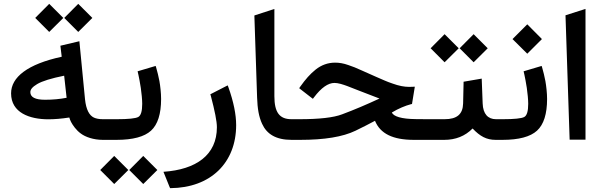

<svg xmlns="http://www.w3.org/2000/svg" viewBox="-20 -727 3121 998"><path d="M532.7 0C535.2 0 537.1 -4.9 539.1 -15.1C540.5 -25.4 541.5 -35.6 541.5 -45.9V-62.5C541.5 -72.8 540.5 -82.5 539.1 -92.8C537.1 -102.5 535.2 -107.4 532.7 -107.4H514.6C495.6 -107.4 480 -110.4 468.3 -115.7C444.3 -127 427.7 -156.2 421.9 -210.9L392.6 -512.7L293.9 -489.3L300.8 -432.1C123 -393.6 37.6 -325.7 37.6 -241.7C37.6 -141.1 133.8 -106.9 231.4 -106.9C263.2 -106.9 299.3 -109.9 340.3 -116.2C344.7 -101.1 350.6 -86.9 368.7 -63.5C377.9 -51.8 388.2 -41.5 400.4 -32.7C423.8 -15.1 465.8 0 514.2 0ZM235.8 -707 163.1 -633.8 235.8 -561 309.1 -633.8ZM386.7 -707 314 -633.8 386.7 -561 460 -633.8ZM326.2 -218.8C291.5 -211.9 253.9 -208.5 213.9 -208.5C163.1 -208.5 137.7 -221.7 137.7 -248C137.7 -261.7 147.9 -274.9 173.3 -290C198.7 -305.2 247.1 -320.3 313.5 -333.5Z M527.3 -107.4C515.1 -107.4 508.8 -92.3 508.8 -62.5V-45.9C508.8 -15.1 515.1 0 527.3 0H585.4C670.4 0 730.5 -16.1 765.1 -47.9C799.8 -79.6 817.4 -134.8 817.4 -212.4C817.4 -243.7 813 -281.2 808.6 -305.7C806.2 -317.9 803.7 -329.6 800.8 -341.8C794.9 -365.7 793.5 -370.6 792 -375L789.1 -384.3L695.3 -356.4L699.7 -336.9C703.1 -322.8 707.5 -296.9 711.9 -270C715.8 -242.7 719.2 -209.5 719.2 -187.5C719.2 -148.9 712.4 -126 698.2 -118.7C684.1 -111.3 647 -107.4 587.4 -107.4ZM573.7 83.5 501 156.7 573.7 229.5 647 156.7ZM724.6 83.5 651.9 156.7 724.6 229.5 797.9 156.7Z M864.3 251H865.7C1075.2 249.5 1207.5 118.7 1207.5 -76.7C1207.5 -131.8 1194.3 -197.3 1167.5 -272.9L1163.6 -283.2L1153.8 -278.3L1080.6 -240.7L1073.2 -236.8L1075.7 -229.5C1096.7 -149.9 1107.4 -95.7 1107.4 -65.9C1107.4 79.1 999.5 154.3 829.6 166L834.5 178.2L861.3 244.6Z M1505.4 0C1507.8 0 1509.8 -4.9 1511.7 -15.1C1513.2 -25.4 1514.2 -35.6 1514.2 -45.9V-62.5C1514.2 -72.8 1513.2 -82.5 1511.7 -92.8C1509.8 -102.5 1507.8 -107.4 1505.4 -107.4H1495.1C1432.6 -107.4 1406.2 -143.1 1406.2 -227.1V-667V-680.2L1393.6 -676.3L1309.1 -648.9L1302.2 -646.5L1316.4 -219.7C1318.4 -162.6 1325.2 -120.6 1342.3 -83.5C1366.7 -29.8 1414.6 0 1495.6 0Z M2200.2 0C2202.6 0 2204.6 -4.9 2206.5 -15.1C2208 -25.4 2209 -35.6 2209 -45.9V-62.5C2209 -72.8 2208 -82.5 2206.5 -92.8C2204.6 -102.5 2202.6 -107.4 2200.2 -107.4L2142.1 -107.9C2065.4 -108.4 2025.9 -122.1 2016.6 -142.1C2051.3 -163.1 2087.4 -177.7 2115.2 -185.1L2121.6 -186.5L2122.6 -192.9L2134.3 -264.6L2136.2 -276.4L2124 -275.9C2118.2 -275.4 2112.3 -275.4 2106.9 -275.4C2081.1 -275.4 2053.2 -280.8 2021 -292.5C2004.9 -297.9 1991.2 -303.2 1980 -308.1C1968.8 -312.5 1953.6 -319.3 1935.1 -327.6C1916.5 -335.9 1903.3 -341.8 1895.5 -345.2C1888.2 -348.1 1876.5 -353.5 1860.4 -360.8C1844.2 -368.2 1831.5 -373.5 1823.2 -377C1814.5 -380.4 1803.7 -384.3 1791 -388.7C1765.1 -397.9 1743.7 -401.4 1721.7 -401.4C1684.6 -401.4 1650.9 -389.2 1621.1 -365.7C1591.3 -341.8 1568.4 -315.4 1540.5 -276.4L1535.2 -268.6L1542.5 -262.7L1598.6 -219.2L1606.4 -213.4L1612.3 -221.2C1649.9 -271 1685.5 -295.9 1718.3 -295.9C1727.1 -295.9 1737.8 -294.4 1750.5 -291C1762.7 -287.6 1774.4 -283.7 1784.7 -279.8C1794.9 -275.9 1815.4 -267.6 1847.2 -255.4C1904.3 -233.4 1939.5 -219.7 1952.6 -214.8C1886.7 -184.1 1822.3 -156.7 1758.3 -132.8C1713.9 -115.7 1639.6 -107.4 1536.1 -107.4H1500C1487.8 -107.4 1481.4 -92.3 1481.4 -62.5V-45.9C1481.4 -15.1 1487.8 0 1500 0H1540.5C1666 0 1761.7 -15.6 1827.6 -47.4C1864.7 -65.4 1898.4 -82.5 1929.2 -99.1C1956.5 -32.2 2022 0 2130.9 0Z M2572.8 0C2575.2 0 2577.1 -4.9 2579.1 -15.1C2580.6 -25.4 2581.5 -35.6 2581.5 -45.9V-62.5C2581.5 -72.8 2580.6 -82.5 2579.1 -92.8C2577.1 -102.5 2575.2 -107.4 2572.8 -107.4H2558.1C2516.6 -107.4 2490.7 -134.3 2488.8 -189.5L2483.9 -318.4L2389.6 -302.2V-293.9L2387.2 -189C2385.7 -133.8 2356 -107.4 2291 -107.4H2194.8C2182.6 -107.4 2176.3 -92.3 2176.3 -62.5V-45.9C2176.3 -15.1 2182.6 0 2194.8 0H2289.1C2348.1 0 2397.5 -19.5 2436.5 -59.1C2475.1 -18.6 2508.3 0 2556.6 0ZM2291 -549.3 2218.3 -476.1 2291 -403.3 2364.3 -476.1ZM2441.9 -549.3 2369.1 -476.1 2441.9 -403.3 2515.1 -476.1Z M2567.9 -107.4C2555.7 -107.4 2549.3 -92.3 2549.3 -62.5V-45.9C2549.3 -15.1 2555.7 0 2567.9 0H2591.8C2676.8 0 2736.8 -16.1 2771.5 -47.9C2806.2 -79.6 2823.7 -134.8 2823.7 -212.4C2823.7 -243.7 2819.3 -281.2 2814.9 -305.7C2812.5 -317.9 2810.1 -329.6 2807.1 -341.8C2801.3 -365.7 2799.8 -370.6 2798.3 -375L2795.4 -384.3L2701.7 -356.4L2706.1 -336.9C2709.5 -322.8 2713.9 -296.9 2718.3 -270C2722.2 -242.7 2725.6 -209.5 2725.6 -187.5C2725.6 -148.9 2718.8 -126 2704.6 -118.7C2690.4 -111.3 2653.3 -107.4 2593.8 -107.4ZM2644 -523.9 2720.7 -447.8 2796.9 -523.9 2720.7 -600.6Z M2940.9 -1H3023.4V-680.7L2919.4 -647.5Z"/></svg>

Font: Samim Medium
Style: Regular
Weight: 500
Foundry: DejaVu fonts team - Redesigned by Saber Rastikerdar
Version: Version 4.0.5